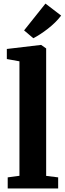

<svg xmlns="http://www.w3.org/2000/svg" viewBox="-20 -1076 370 1096"><path d="M91 -72.5V-726L19 -739V-796.5L213 -819.5H215L243.5 -799.5V-72L312 -63.5V0H24V-63.5ZM170 -858 117.5 -902.5 239.5 -1055.5 329 -987Q313.5 -966.5 294 -947.5Q274.5 -928.5 253 -911.8Q231.5 -895 210.2 -881.2Q189 -867.5 170.5 -858Z"/></svg>

Font: Merriweather Light 18pt ExtraBold
Style: Regular
Weight: 800
Version: Version 2.100